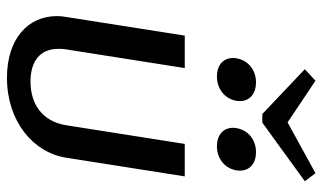

<svg xmlns="http://www.w3.org/2000/svg" viewBox="-209 -710 935 557"><g transform="rotate(90 258.5 -431.5)"><path d="M505.8 -848.3 482.5 -879.2 335 -798.3 214.2 -879.2 180.8 -848.3 310.8 -725H335.8ZM149.2 -650C148.3 -646.7 148.3 -643.3 148.3 -640C148.3 -610.8 170 -593.3 201.7 -593.3C236.7 -593.3 266.7 -615 272.5 -650C273.3 -653.3 273.3 -656.7 273.3 -660C273.3 -689.2 250.8 -706.7 219.2 -706.7C184.2 -706.7 155 -685 149.2 -650ZM351.7 -650C350.8 -646.7 350.8 -643.3 350.8 -640C350.8 -610.8 372.5 -593.3 404.2 -593.3C439.2 -593.3 468.3 -615 474.2 -650C475 -653.3 475 -656.7 475 -660C475 -689.2 453.3 -706.7 421.7 -706.7C386.7 -706.7 357.5 -685 351.7 -650ZM29.2 -155.8C27.5 -146.7 26.7 -137.5 26.7 -129.2C26.7 -45.8 91.7 15.8 205.8 15.8C331.7 15.8 422.5 -60 437.5 -155.8L491.7 -500H397.5L343.3 -155.8C331.7 -84.2 279.2 -52.5 216.7 -52.5C160.8 -52.5 121.7 -77.5 121.7 -133.3C121.7 -140 121.7 -147.5 123.3 -155.8L177.5 -500H83.3Z"/></g></svg>

Font: Boon Medium
Style: Italic
Weight: 500
Italic angle: -9°
Designer: Sungsit Sawaiwan
Foundry: FontUni
Version: Version 3.0